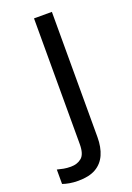

<svg xmlns="http://www.w3.org/2000/svg" viewBox="-204 -592 611 888"><g transform="rotate(-20 101.5 -148.0)"><path d="M22 240Q-3 240 -22 236.5Q-41 233 -55 228V157Q-40 161 -24 164Q-8 167 11 167Q43 167 64 149.5Q85 132 85 83V-536H173V80Q173 130 157 166Q141 202 108 221Q75 240 22 240Z"/></g></svg>

Font: Noto Sans Georgian
Style: Regular
Weight: 400
Designer: Monotype Design Team, Akaki Razmadze
Foundry: Google LLC
Version: Version 2.002